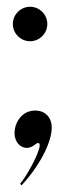

<svg xmlns="http://www.w3.org/2000/svg" viewBox="-20 -423 196 568"><path d="M69 -301C97 -301 120 -324 120 -352C120 -380 97 -403 69 -403C41 -403 18 -380 18 -352C18 -324 41 -301 69 -301ZM43.5 125.5C95 70.5 133 0 133 -45.5C133 -76 113.5 -96 84 -96C44.5 -96 23 -60 23 -29.5C23 -3.5 39.5 14.5 59 14.5C65.5 14.5 72.5 12.5 79 8C84.5 4.5 88.5 0 93 0C95.5 0 97.5 2.5 97.5 6.5C97.5 29 56.5 102 39.5 120.5Z"/></svg>

Font: Picaflor 96 pt
Style: Regular
Weight: 400
Designer: Ariel Martín Pérez
Foundry: Tunera Type Foundry
Version: Version 1.000;hotconv 1.0.109;makeotfexe 2.5.65596